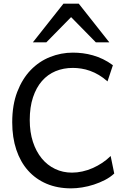

<svg xmlns="http://www.w3.org/2000/svg" viewBox="-20 -1011 702 1043"><path d="M600.6 -68.4Q579.1 -48.3 550.3 -33.4Q521.5 -18.6 490 -8.3Q458.5 2 426.3 7.1Q394 12.2 366.2 12.2Q292 12.2 232.9 -12.9Q173.8 -38.1 132.3 -84.7Q90.8 -131.3 68.6 -197.8Q46.4 -264.2 46.4 -346.7Q46.4 -440.9 73.7 -512Q101.1 -583 146.7 -630.4Q192.4 -677.7 252 -701.4Q311.5 -725.1 376 -725.1Q402.3 -725.1 429.7 -721.7Q457 -718.3 484.6 -710.4Q512.2 -702.6 539.6 -689.5Q566.9 -676.3 593.3 -656.7L564 -568.8Q541 -589.4 517.1 -603.5Q493.2 -617.7 469.2 -626.2Q445.3 -634.8 421.6 -638.4Q397.9 -642.1 376 -642.1Q324.7 -642.1 281.7 -624.3Q238.8 -606.4 207.8 -570.8Q176.8 -535.2 159.2 -482.2Q141.6 -429.2 141.6 -358.9Q141.6 -293 158.9 -240.2Q176.3 -187.5 206.8 -150.4Q237.3 -113.3 279.3 -93.3Q321.3 -73.2 371.1 -73.2Q398.9 -73.2 427.5 -79.6Q456.1 -85.9 483.4 -97.9Q510.7 -109.9 535.6 -126.5Q560.5 -143.1 581.1 -163.6ZM158.7 -781.2 324.7 -991.2H407.7L573.7 -781.2H500.5L366.2 -918L231.9 -781.2Z"/></svg>

Font: Andika New Basic
Style: Regular
Weight: 400
Designer: Victor Gaultney, Annie Olsen, Julie Remington, Don Collingsworth, Eric Hays
Foundry: SIL International
Version: Version 5.500; ttfautohint (v1.8.3)